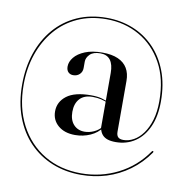

<svg xmlns="http://www.w3.org/2000/svg" viewBox="-86 -757 913 955"><g transform="rotate(10 370.0 -280.0)"><path d="M459.5 -257.5Q440.5 -266 420.8 -271Q401 -276 376 -276Q333.5 -276 311.2 -251.8Q289 -227.5 289 -185.5Q289 -144.5 310 -121.5Q331 -98.5 365.5 -98.5Q389 -98.5 412.2 -109Q435.5 -119.5 451.5 -139.5L455.5 -136.5Q434.5 -106 398.5 -90Q362.5 -74 321.5 -74Q268.5 -74 236.2 -101.5Q204 -129 204 -173Q204 -221 244.2 -251.8Q284.5 -282.5 366.5 -282.5Q400 -282.5 421.8 -276.2Q443.5 -270 462 -261ZM563 -91.5Q589.5 -91.5 615 -105.8Q640.5 -120 661 -148.2Q681.5 -176.5 693.8 -217.5Q706 -258.5 706 -312.5Q706 -425 662 -504.5Q618 -584 543.5 -626.2Q469 -668.5 377 -668.5Q296.5 -668.5 231.8 -639Q167 -609.5 121.5 -556Q76 -502.5 51.5 -431.2Q27 -360 27 -276Q27 -161 72.5 -74.2Q118 12.5 198.5 60.5Q279 108.5 384.5 108.5Q483.5 108.5 569.8 65Q656 21.5 712.5 -60Q714.5 -62.5 716 -63Q717.5 -63.5 719.5 -62Q720.5 -61.5 720.5 -59.2Q720.5 -57 719.5 -55.5Q680 1 627.5 39.2Q575 77.5 513.5 96.8Q452 116 384.5 116Q305.5 116 239 89Q172.5 62 123.2 11Q74 -40 46.8 -112.5Q19.5 -185 19.5 -276Q19.5 -362 44.2 -435Q69 -508 115.5 -562Q162 -616 228.2 -645.8Q294.5 -675.5 377 -675.5Q447.5 -675.5 508.8 -651.2Q570 -627 616 -580.2Q662 -533.5 688 -466Q714 -398.5 714 -312.5Q714 -237 690 -183.8Q666 -130.5 623.8 -102.5Q581.5 -74.5 527 -74.5Q502.5 -74.5 486 -80Q469.5 -85.5 459.5 -96.8Q449.5 -108 445 -125.5L443.5 -127V-409Q443.5 -451.5 426.8 -473.8Q410 -496 376.5 -496Q340.5 -496 323.5 -478.8Q306.5 -461.5 306.5 -442V-409.5Q306.5 -390.5 293.8 -378Q281 -365.5 261 -365.5Q246 -365.5 236.2 -375.2Q226.5 -385 226.5 -403.5Q226.5 -427.5 244.8 -450Q263 -472.5 298.5 -487Q334 -501.5 386 -501.5Q433.5 -501.5 465 -487.5Q496.5 -473.5 512 -447.2Q527.5 -421 527.5 -383.5V-127.5Q527.5 -108.5 536 -100Q544.5 -91.5 563 -91.5Z"/></g></svg>

Font: Fraunces 120pt
Style: Regular
Weight: 400
Version: Version 1.000;[b76b70a41]